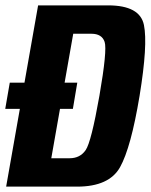

<svg xmlns="http://www.w3.org/2000/svg" viewBox="-25 -695 561 715"><path d="M-5.5 -289.5H246.4L262.8 -387.2H11.4ZM-2.1 0H262.2Q381.5 0 422.1 -72.5Q462.7 -145.1 494.8 -338.2Q526 -529.1 511 -602Q496 -675 377.6 -675H116.9ZM166 -105.7 247.7 -569.3H315.6Q354.4 -569.3 364.6 -539Q374.8 -508.8 345.2 -338.2Q314.9 -166.3 294 -136Q273.1 -105.7 234.2 -105.7Z"/></svg>

Font: Anybody Thin Condensed
Style: Italic
Weight: 100
Width: 3
Italic angle: -10°
Version: Version 1.113;gftools[0.9.25]